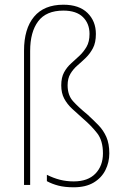

<svg xmlns="http://www.w3.org/2000/svg" viewBox="-20 -785 528 815"><path d="M387 -641Q387 -604 374.5 -580.5Q362 -557 344.5 -540Q327 -523 309 -507.5Q291 -492 279 -472Q267 -452 267 -423Q267 -381 290 -355.5Q313 -330 351 -299Q376 -276 397.5 -254Q419 -232 431.5 -203.5Q444 -175 444 -134Q444 -96 427.5 -63Q411 -30 377.5 -10Q344 10 293 10Q255 10 228 3Q201 -4 179 -16V-43Q207 -29 234.5 -22Q262 -15 293 -15Q353 -15 385 -48Q417 -81 417 -134Q417 -188 392.5 -219.5Q368 -251 333 -281Q308 -303 286.5 -323Q265 -343 252.5 -366.5Q240 -390 240 -423Q240 -456 252 -478Q264 -500 282 -516Q300 -532 317.5 -548.5Q335 -565 347.5 -586.5Q360 -608 360 -641Q360 -685 332 -712.5Q304 -740 249 -740Q176 -740 142 -694.5Q108 -649 108 -569V0H82V-570Q82 -663 124.5 -714Q167 -765 249 -765Q316 -765 351.5 -730Q387 -695 387 -641Z"/></svg>

Font: Noto Sans SemiCondensed Thin
Style: Regular
Weight: 100
Width: 4
Designer: Monotype Design Team
Foundry: Monotype Imaging Inc.
Version: Version 2.013; ttfautohint (v1.8.4.7-5d5b)